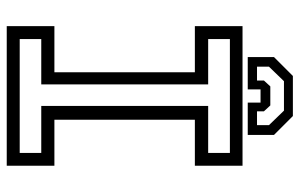

<svg xmlns="http://www.w3.org/2000/svg" viewBox="-180 -710 890 570"><g transform="rotate(90 265.0 -425.0)"><path d="M57.5 0V-141.5H194.5V-558.5H57.5V-700H472V-558.5H335.5V-141.5H472V0ZM96 -38.5H434V-102.5H294.5V-598H434V-662.5H96V-598H230.5V-102.5H96ZM324.5 -849.5 380.5 -793.5V-715.5H284.5V-753.5H245.5V-715.5H149.5V-793.5L205.5 -849.5ZM308.5 -823H221L178 -778.5V-743H219V-763.5L236.5 -782.5H293L310.5 -763.5V-743H351.5V-778.5Z"/></g></svg>

Font: Tourney
Style: Regular
Weight: 400
Designer: Tyler Finck
Foundry: Etcetera Type Co
Version: Version 1.015